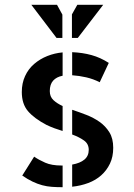

<svg xmlns="http://www.w3.org/2000/svg" viewBox="-20 -779 563 804"><path d="M71.3 -393.6Q71.3 -430.7 85 -460.4Q98.6 -490.2 123 -511.2Q147.5 -532.2 178.2 -544.4Q209 -556.6 242.2 -559.6V-461.9Q216.8 -457 202.6 -441.4Q188.5 -425.8 188.5 -397.5Q188.5 -374 203.6 -359.9Q218.8 -345.7 242.2 -335V-230.5Q225.6 -235.4 208.5 -241.7Q191.4 -248 174.8 -255.9Q123 -283.2 97.2 -313.5Q71.3 -343.8 71.3 -393.6ZM397.5 -434.6Q371.1 -448.2 341.3 -455.1Q311.5 -461.9 282.2 -463.9V-560.5Q326.2 -558.6 363.3 -548.3Q400.4 -538.1 435.5 -515.6ZM123 -123Q142.6 -109.4 169.4 -97.7Q196.3 -85.9 237.3 -85.9H242.2V4.9Q217.8 4.9 197.3 3.4Q176.8 2 156.7 -3.4Q136.7 -8.8 116.2 -18.6Q95.7 -28.3 73.2 -43.9ZM282.2 -319.3Q311.5 -309.6 341.8 -297.9Q372.1 -286.1 397 -268.6Q421.9 -251 438 -225.1Q454.1 -199.2 454.1 -160.2Q454.1 -122.1 440.4 -93.8Q426.8 -65.4 403.8 -44.9Q380.9 -24.4 349.6 -12.7Q318.4 -1 282.2 2.9V-89.8Q315.4 -95.7 333.5 -110.8Q351.6 -126 351.6 -151.4Q351.6 -176.8 331.5 -190.9Q311.5 -205.1 282.2 -215.8ZM111.3 -758.8H218.8L241.2 -717.8V-620.1H216.8ZM303.7 -758.8H412.1L305.7 -620.1H281.2V-718.8Z"/></svg>

Font: Allerta
Style: Stencil
Weight: 400
Designer: Matt McInerney
Foundry: Matt McInerney
Version: Version 1.0